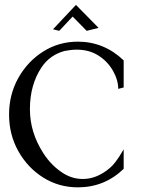

<svg xmlns="http://www.w3.org/2000/svg" viewBox="-20 -764 584 796"><path d="M302.7 12.7Q224.1 12.7 159.4 -27.8Q94.7 -68.4 56.2 -137Q17.6 -205.6 17.6 -289.1Q17.6 -372.6 56.2 -441.2Q94.7 -509.8 159.4 -550.5Q224.1 -591.3 302.7 -591.3Q411.1 -591.3 492.7 -513.7V-401.4L470.2 -395.5Q470.2 -432.1 448 -471.2Q425.8 -510.3 385.7 -535.2Q348.1 -558.1 298.3 -558.1Q274.4 -558.1 247.6 -552.7Q186.5 -536.1 152.3 -484.9Q104 -412.6 104 -311.5Q104 -215.8 158.7 -130.4Q193.8 -75.2 245.1 -43.9Q281.7 -22 323.2 -22Q370.1 -22 413.1 -50.8Q440.4 -68.8 456.5 -89.8Q476.1 -115.2 492.7 -145V-64Q413.1 12.7 302.7 12.7ZM339.4 -636.2 281.2 -695.3 225.6 -636.2 199.7 -642.6 294.9 -743.7 388.7 -648.4Z"/></svg>

Font: Quaaykop
Style: Regular
Weight: 400
Designer: Tup Wanders
Foundry: Free font, DO NOT SELL
Version: Version 1.00;July 31, 2023;FontCreator 11.5.0.2430 64-bit